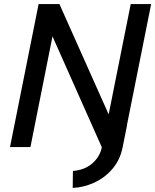

<svg xmlns="http://www.w3.org/2000/svg" viewBox="-20 -720 760 940"><path d="M720 -700 580 0H478L237 -542L129 0H29L169 -700H271L512 -160L620 -700ZM499 -107H602L580 3Q567 65 529 108.5Q491 152 439.5 175Q388 198 336 200L337 117Q396 112 432.5 79.5Q469 47 478 3Z"/></svg>

Font: Albert Sans Medium
Style: Italic
Weight: 500
Italic angle: -11.25°
Designer: Andreas Rasmussen
Foundry: a.Foundry
Version: Version 1.025